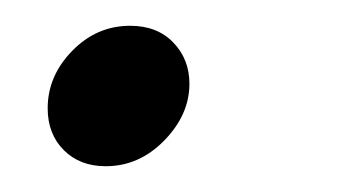

<svg xmlns="http://www.w3.org/2000/svg" viewBox="-20 -115 265 149"><path d="M17 -31Q17 -56 36 -75.5Q55 -95 81 -95Q102 -95 114.5 -82Q127 -69 127 -50Q127 -26 107.5 -6Q88 14 62 14Q42 14 29.5 1.5Q17 -11 17 -31Z"/></svg>

Font: Philosopher
Style: Italic
Weight: 400
Italic angle: -10°
Designer: Jovanny Lemonad
Foundry: Jovanny Lemonad
Version: Version 2.000